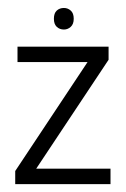

<svg xmlns="http://www.w3.org/2000/svg" viewBox="-20 -467 319 487"><path d="M260.3 0H18.6V-33.2L202.1 -309.6H24.4V-348.6H255.4V-315.4L71.8 -39.1H260.3ZM142.1 -446.8Q151.9 -446.8 159.4 -440.2Q167 -433.6 167 -419.4Q167 -405.8 159.4 -398.9Q151.9 -392.1 142.1 -392.1Q131.3 -392.1 124 -398.9Q116.7 -405.8 116.7 -419.4Q116.7 -433.6 124 -440.2Q131.3 -446.8 142.1 -446.8Z"/></svg>

Font: NotoSansOldHungarianUI
Style: Regular
Weight: 400
Designer: Monotype Design Team
Foundry: Monotype Imaging Inc.
Version: Version 1001.000; ttfautohint (v1.8.4.7-5d5b)